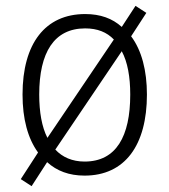

<svg xmlns="http://www.w3.org/2000/svg" viewBox="-20 -590 576 656"><path d="M482 -267C482 -349 464 -418 428 -466L480 -546L443 -570L396 -498C364 -527 323 -542 271 -542C135 -542 57 -442 57 -267C57 -184 75 -117 110 -69L51 22L88 46L141 -36C174 -6 216 10 269 10C407 10 482 -94 482 -267ZM114 -267C114 -411 165 -493 271 -493C313 -493 345 -480 369 -455L142 -119C123 -156 114 -207 114 -267ZM425 -267C425 -124 377 -38 269 -38C227 -38 193 -53 169 -79L396 -415C416 -378 425 -327 425 -267Z"/></svg>

Font: Noto Sans Gujarati UI SemiCondensed Light
Style: Regular
Weight: 300
Width: 4
Designer: Jelle Bosma - Monotype Design Team, Universal Thirst
Foundry: Monotype Imaging Inc.
Version: Version 2.106